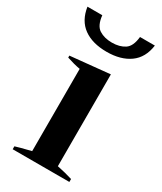

<svg xmlns="http://www.w3.org/2000/svg" viewBox="-182 -782 720 851"><g transform="rotate(30 178.5 -356.5)"><path d="M4 -713H80Q85 -663 111.5 -646Q138 -629 177 -629Q216 -629 242 -646Q268 -663 273 -713H349Q340 -647 294.5 -614.5Q249 -582 177 -582Q104 -582 59 -614.5Q14 -647 4 -713ZM33 -15Q51 -21 112 -36V-457Q82 -462 43 -475V-485L244 -505V-35Q288 -26 323 -15V0H33Z"/></g></svg>

Font: Trirong SemiBold
Style: Regular
Weight: 600
Designer: Katatrad Team
Foundry: CadsonDemak
Version: Version 1.001